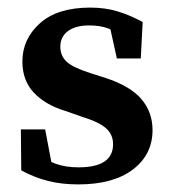

<svg xmlns="http://www.w3.org/2000/svg" viewBox="-20 -474 450 506"><path d="M186 12Q143 12 107 3Q71 -6 36 -25L35 -133H99L121 -17L72 -35V-70Q100 -52 126.5 -42.5Q153 -33 187 -33Q278 -33 278 -94Q278 -119 260 -135.5Q242 -152 197 -166L151 -182Q99 -198 69 -230Q39 -262 39 -312Q39 -371 85 -412.5Q131 -454 218 -454Q257 -454 290 -444Q323 -434 356 -416L351 -320H288L265 -424L309 -405V-375Q285 -392 264 -399.5Q243 -407 215 -407Q179 -407 159 -392Q139 -377 139 -351Q139 -327 155.5 -311.5Q172 -296 219 -281L257 -269Q324 -247 353 -212.5Q382 -178 382 -131Q382 -67 330.5 -27.5Q279 12 186 12Z"/></svg>

Font: Lisu Bosa ExtraBold
Style: Regular
Weight: 800
Designer: David Morse, Annie Olsen, Victor Gaultney, Frank Grießhammer (Latin)
Foundry: SIL International
Version: Version 2.000